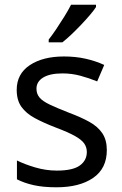

<svg xmlns="http://www.w3.org/2000/svg" viewBox="-20 -786 519 816"><path d="M434 -148Q434 -70 376 -30Q318 10 220 10Q164 10 123.5 1Q83 -8 52 -24V-104Q84 -88 129.5 -74.5Q175 -61 222 -61Q289 -61 319 -82.5Q349 -104 349 -140Q349 -160 338 -176Q327 -192 298.5 -208Q270 -224 217 -244Q165 -264 128 -284Q91 -304 71 -332Q51 -360 51 -404Q51 -472 106.5 -509Q162 -546 252 -546Q301 -546 343.5 -536.5Q386 -527 423 -510L393 -440Q359 -454 322 -464Q285 -474 246 -474Q192 -474 163.5 -456.5Q135 -439 135 -409Q135 -387 148 -371.5Q161 -356 191.5 -341.5Q222 -327 273 -307Q324 -288 360 -268Q396 -248 415 -219.5Q434 -191 434 -148ZM388 -756Q379 -742 362 -722Q345 -702 324.5 -680.5Q304 -659 283.5 -639.5Q263 -620 245 -606H187V-618Q202 -637 219.5 -663Q237 -689 254 -716.5Q271 -744 282 -766H388Z"/></svg>

Font: Noto Sans Kawi
Style: Regular
Weight: 400
Designer: Fadhl Haqq
Version: Version 1.000